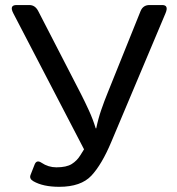

<svg xmlns="http://www.w3.org/2000/svg" viewBox="-20 -720 697 755"><path d="M32.2 -668Q15.6 -700.2 45.4 -700.2H95.2Q118.2 -700.2 130.4 -676.3L298.8 -349.6Q314 -319.8 329.8 -285.2Q345.7 -250.5 356.4 -215.3H358.4Q366.2 -253.4 378.2 -288.1Q390.1 -322.8 404.3 -357.4L532.7 -676.3Q542.5 -700.2 567.9 -700.2H617.7Q644.5 -700.2 630.9 -668L417.5 -161.6Q380.4 -73.2 339.4 -29.3Q298.3 14.6 212.9 14.6Q149.4 14.6 111.3 -7.3Q94.2 -17.1 100.1 -32.2L116.2 -73.2Q124 -92.8 143.1 -80.1Q169.9 -62 201.7 -62Q241.2 -62 262 -75Q282.7 -87.9 295.9 -109.4L310.5 -132.8Z"/></svg>

Font: Istok
Style: Regular
Weight: 500
Designer: Andrey V. Panov
Foundry: Andrey V. Panov
Version: Version 1.0.3